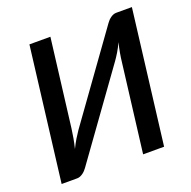

<svg xmlns="http://www.w3.org/2000/svg" viewBox="-127 -846 968 972"><g transform="rotate(-20 356.5 -360.0)"><path d="M683.5 -720 595 0H482L540.5 -473.5Q543 -497 547.5 -522.5Q552 -548 559 -576.5Q547.5 -551 534.5 -529.5Q521.5 -508 510 -492L181.5 -35.5Q177 -29 171 -22.8Q165 -16.5 158 -11.5Q151 -6.5 143 -3.2Q135 0 127 0H43L131.5 -720H244.5L186 -246.5Q183 -223.5 178.5 -197.8Q174 -172 167 -143.5Q179 -168.5 192 -190Q205 -211.5 216.5 -228L545 -685Q549.5 -691.5 555.5 -697.8Q561.5 -704 568.5 -709Q575.5 -714 583.2 -717Q591 -720 599 -720Z"/></g></svg>

Font: Lato SemiBold
Style: Italic
Weight: 600
Italic angle: -7°
Designer: Lukasz Dziedzic with Adam Twardoch and Botio Nikoltchev
Foundry: tyPoland Lukasz Dziedzic
Version: Version 2.015; 2015-08-06; http://www.latofonts.com/